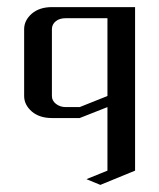

<svg xmlns="http://www.w3.org/2000/svg" viewBox="-20 -332 448 540"><path d="M47.9 -62V-250Q47.9 -274.9 69.8 -293.9Q91.3 -312 126 -312H359.9V147.9L262.2 188L223.1 171.9L282.2 147.9V-30.8L204.1 0H126Q91.3 0 69.8 -18.1Q47.9 -37.1 47.9 -62ZM126 -62Q126 -48.8 137.2 -40Q148.9 -30.8 165 -30.8H204.1L282.2 -62V-280.8H165Q147.5 -280.8 137.2 -272.5Q126 -263.7 126 -250Z"/></svg>

Font: Hhenum
Style: Regular
Weight: 400
Designer: T. Christopher White
Version: Version 1.0